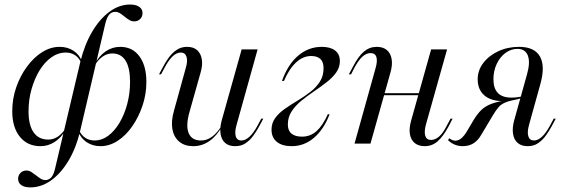

<svg xmlns="http://www.w3.org/2000/svg" viewBox="-20 -632 2487 845"><path d="M113.7 192.7Q87.9 192.7 73.8 182.7Q59.7 172.6 59.7 154.8Q59.7 139.5 70.2 129Q80.6 118.5 96 118.5Q108.1 118.5 118.1 125Q128.2 131.5 138.3 139.5Q148.4 147.6 158.5 154Q168.5 160.5 179.8 160.5Q194.4 160.5 205.2 149.2Q216.1 137.9 222.6 108.9L333.1 -358.1Q351.6 -434.7 385.1 -491.5Q418.5 -548.4 461.7 -580.2Q504.8 -612.1 552.4 -612.1Q578.2 -612.1 592.7 -602Q607.3 -591.9 607.3 -574.2Q607.3 -558.9 596.8 -548.4Q586.3 -537.9 571 -537.9Q558.9 -537.9 548.4 -544.4Q537.9 -550.8 528.2 -558.9Q518.5 -566.9 508.5 -573.4Q498.4 -579.8 487.1 -579.8Q471.8 -579.8 461.3 -568.5Q450.8 -557.3 443.5 -528.2L333.1 -57.3Q315.3 18.5 281.9 74.6Q248.4 130.6 205.2 161.7Q162.1 192.7 113.7 192.7ZM158.1 11.3Q100.8 11.3 67.3 -30.2Q33.9 -71.8 33.9 -142.7Q33.9 -196.8 51.2 -247.2Q68.5 -297.6 98.4 -338.3Q128.2 -379 165.3 -402.4Q202.4 -425.8 242.7 -425.8Q277.4 -425.8 303.6 -408.5Q329.8 -391.1 340.3 -362.1L337.9 -354.8Q316.9 -400.8 268.5 -400.8Q236.3 -400.8 206.9 -380.2Q177.4 -359.7 154.8 -323.4Q132.3 -287.1 119 -240.3Q105.6 -193.5 105.6 -141.9Q105.6 -81.5 127.8 -49.6Q150 -17.7 192.7 -17.7Q215.3 -17.7 235.1 -31Q254.8 -44.4 269.4 -68.5V-60.5Q249.2 -25.8 220.6 -7.3Q191.9 11.3 158.1 11.3ZM422.6 11.3Q387.9 11.3 361.7 -6Q335.5 -23.4 325 -52.4L327.4 -59.7Q349.2 -13.7 396.8 -13.7Q428.2 -13.7 456 -34.3Q483.9 -54.8 505.6 -91.1Q527.4 -127.4 539.9 -174.2Q552.4 -221 552.4 -271.8Q552.4 -333.1 532.7 -364.9Q512.9 -396.8 474.2 -396.8Q451.6 -396.8 431.9 -383.1Q412.1 -369.4 397.6 -345.2V-351.6Q417.7 -387.9 446.4 -406.9Q475 -425.8 508.9 -425.8Q562.9 -425.8 593.5 -384.3Q624.2 -342.7 624.2 -271.8Q624.2 -217.7 607.3 -167.3Q590.3 -116.9 562.1 -76.2Q533.9 -35.5 497.6 -12.1Q461.3 11.3 422.6 11.3Z M830.6 11.3Q792.7 11.3 769 -8.5Q745.2 -28.2 738.7 -63.3Q732.3 -98.4 746 -146L796.8 -329.8Q807.3 -363.7 800.8 -382.3Q794.4 -400.8 775.8 -400.8Q757.3 -400.8 739.5 -383.9Q721.8 -366.9 704.8 -334.7L688.7 -304.8H679.8L698.4 -339.5Q708.9 -359.7 723.4 -379.4Q737.9 -399.2 757.7 -412.5Q777.4 -425.8 803.2 -425.8Q831.5 -425.8 847.6 -411.3Q863.7 -396.8 868.1 -371.8Q872.6 -346.8 862.9 -312.9L814.5 -141.1Q796.8 -79.8 810.1 -46.8Q823.4 -13.7 864.5 -13.7Q891.9 -13.7 914.9 -31.5Q937.9 -49.2 958.9 -83.9V-78.2Q933.9 -33.9 901.6 -11.3Q869.4 11.3 830.6 11.3ZM1015.3 11.3Q987.1 11.3 971 -2.8Q954.8 -16.9 950.8 -42.7Q946.8 -68.5 955.6 -101.6L1043.5 -414.5H1113.7L1021.8 -84.7Q1012.1 -52.4 1017.3 -33.1Q1022.6 -13.7 1042.7 -13.7Q1059.7 -13.7 1077.8 -30.2Q1096 -46.8 1113.7 -79.8L1129.8 -109.7H1138.7L1120.2 -75Q1109.7 -55.6 1095.2 -35.5Q1080.6 -15.3 1061.3 -2Q1041.9 11.3 1015.3 11.3Z M1263.7 11.3Q1221.8 11.3 1198.4 -7.7Q1175 -26.6 1175 -61.3Q1175 -90.3 1191.1 -112.5Q1207.3 -134.7 1233.9 -153.2Q1260.5 -171.8 1289.5 -189.1Q1318.5 -206.5 1344.8 -226.6Q1371 -246.8 1387.5 -272.2Q1404 -297.6 1404 -332.3Q1404 -359.7 1389.9 -372.6Q1375.8 -385.5 1349.2 -385.5Q1313.7 -385.5 1283.1 -357.3Q1252.4 -329 1229.8 -275.8H1221Q1246.8 -348.4 1292.3 -387.1Q1337.9 -425.8 1396 -425.8Q1433.9 -425.8 1454.8 -409.7Q1475.8 -393.5 1475.8 -362.9Q1475.8 -335.5 1459.3 -312.5Q1442.7 -289.5 1416.5 -269.4Q1390.3 -249.2 1361.3 -229.4Q1332.3 -209.7 1306 -188.3Q1279.8 -166.9 1263.3 -141.5Q1246.8 -116.1 1246.8 -83.9Q1246.8 -57.3 1262.9 -44Q1279 -30.6 1308.9 -30.6Q1346 -30.6 1373.4 -55.2Q1400.8 -79.8 1422.6 -129H1430.6Q1404.8 -62.1 1361.7 -25.4Q1318.5 11.3 1263.7 11.3Z M1540.3 0 1632.3 -329.8Q1641.9 -362.1 1636.7 -380.2Q1631.5 -398.4 1610.5 -398.4Q1592.7 -398.4 1575.4 -383.1Q1558.1 -367.7 1540.3 -334.7L1525 -304.8H1515.3L1533.9 -339.5Q1557.3 -384.7 1581.9 -405.2Q1606.5 -425.8 1637.9 -425.8Q1666.1 -425.8 1682.7 -411.7Q1699.2 -397.6 1703.6 -372.2Q1708.1 -346.8 1698.4 -312.9L1610.5 0ZM1630.6 -212.9 1633.1 -221.8H1860.5L1858.1 -212.9ZM1849.2 11.3Q1821.8 11.3 1804.8 -2.8Q1787.9 -16.9 1783.9 -42.3Q1779.8 -67.7 1789.5 -101.6L1877.4 -414.5H1947.6L1854.8 -84.7Q1846 -52.4 1851.6 -34.3Q1857.3 -16.1 1876.6 -16.1Q1895.2 -16.1 1912.5 -31Q1929.8 -46 1946.8 -79.8L1962.9 -109.7H1971.8L1954 -75Q1929.8 -30.6 1905.6 -9.7Q1881.5 11.3 1849.2 11.3Z M2302.4 11.3Q2275 11.3 2258.5 -2.8Q2241.9 -16.9 2237.9 -42.7Q2233.9 -68.5 2242.7 -101.6L2299.2 -304Q2314.5 -357.3 2303.2 -387.1Q2291.9 -416.9 2257.3 -416.9Q2229 -416.9 2204.8 -399.2Q2180.6 -381.5 2166.1 -350.8Q2151.6 -320.2 2151.6 -283.1Q2151.6 -242.7 2171.4 -222.6Q2191.1 -202.4 2230.6 -202.4Q2242.7 -202.4 2256 -204Q2269.4 -205.6 2279 -208.1L2278.2 -201.6Q2262.1 -195.2 2238.7 -191.1Q2215.3 -187.1 2193.5 -187.1Q2140.3 -187.1 2111.3 -212.5Q2082.3 -237.9 2082.3 -283.1Q2082.3 -322.6 2106.9 -354.8Q2131.5 -387.1 2173 -406.5Q2214.5 -425.8 2264.5 -425.8Q2332.3 -425.8 2356.5 -383.1Q2380.6 -340.3 2357.3 -258.9L2308.9 -84.7Q2299.2 -50.8 2305.2 -32.3Q2311.3 -13.7 2329.8 -13.7Q2347.6 -13.7 2365.3 -30.2Q2383.1 -46.8 2400.8 -79.8L2416.9 -109.7H2425.8L2407.3 -75Q2396.8 -55.6 2382.3 -35.5Q2367.7 -15.3 2348.4 -2Q2329 11.3 2302.4 11.3ZM2016.9 11.3Q1979 11.3 1951.6 -15.3L1957.3 -23.4Q1971 -12.9 1983.9 -12.9Q1998.4 -12.9 2011.3 -24.2Q2024.2 -35.5 2036.3 -56.5L2064.5 -104Q2080.6 -130.6 2098.4 -148Q2116.1 -165.3 2144.8 -175.8Q2173.4 -186.3 2221.8 -192.7H2244.4Q2216.9 -187.1 2200.4 -179.4Q2183.9 -171.8 2173 -158.9Q2162.1 -146 2150 -125.8L2098.4 -39.5Q2083.9 -13.7 2063.7 -1.2Q2043.5 11.3 2016.9 11.3Z"/></svg>

Font: Playfair 144pt Light
Style: Italic
Weight: 300
Italic angle: -15.6°
Designer: Claus Eggers Sørensen
Foundry: Claus Eggers Sørensen
Version: Version 2.001;gftools[0.9.30]